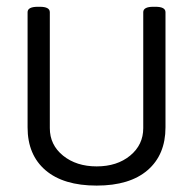

<svg xmlns="http://www.w3.org/2000/svg" viewBox="-20 -551 579 575"><path d="M269.5 4.8Q170 4.8 116.3 -41.2Q62.6 -87.2 62.6 -169.6V-514.5Q62.6 -530.7 93.5 -530.7H99.1Q129.2 -530.7 129.2 -514.5V-167.3Q129.2 -116.9 169 -84.8Q208.9 -52.7 269.5 -52.7Q330.6 -52.7 369.8 -85Q409 -117.3 409 -167.3V-514.5Q409 -530.7 439.2 -530.7H445.5Q475.6 -530.7 475.6 -514.5V-169.6Q475.6 -87.6 422.1 -41.4Q368.6 4.8 269.5 4.8Z"/></svg>

Font: Jaldi
Style: Regular
Weight: 400
Designer: Pablo Cosgaya and Nicolas Silva
Foundry: Omnibus-Type
Version: Version 1.001;PS 001.001;hotconv 1.0.70;makeotf.lib2.5.58329